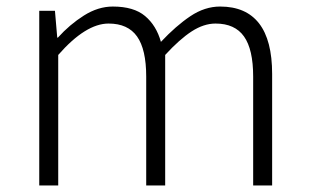

<svg xmlns="http://www.w3.org/2000/svg" viewBox="-20 -567 944 587"><path d="M100 0V-534H148L155 -452H157Q193 -492 236.5 -519.5Q280 -547 325 -547Q389 -547 423.5 -518Q458 -489 472 -439Q518 -488 562 -517.5Q606 -547 653 -547Q732 -547 772 -495.5Q812 -444 812 -341V0H754V-333Q754 -416 726 -455.5Q698 -495 639 -495Q603 -495 566 -471Q529 -447 485 -399V0H427V-333Q427 -416 399 -455.5Q371 -495 312 -495Q277 -495 238.5 -471Q200 -447 158 -399V0Z"/></svg>

Font: Noto Sans HK Thin Light
Style: Regular
Weight: 300
Version: Version 2.004-H2;hotconv 1.0.118;makeotfexe 2.5.65603